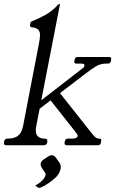

<svg xmlns="http://www.w3.org/2000/svg" viewBox="-46 -724 580 957"><path d="M-14 0Q-29 0 -26 -13L-25 -20Q-23 -33 -8 -33Q25 -33 43.5 -47Q62 -61 69 -96L148 -506Q153 -531 153.5 -548Q154 -565 145 -575.5Q136 -586 112 -588Q102 -589 104 -600L106 -610Q107 -615 111 -617Q115 -619 121 -621Q152 -634 182.5 -651Q213 -668 242 -699Q247 -704 250 -704H251Q253 -704 253 -703L135 -97Q128 -62 140 -47.5Q152 -33 176 -33Q192 -33 190 -20L189 -13Q186 0 171 0ZM287 0Q274 0 276 -13L277 -20Q280 -33 292 -33H315Q323 -33 331.5 -36Q340 -39 341 -46Q342 -51 336 -59L195 -238L245 -270L411 -60Q423 -45 430.5 -39Q438 -33 447 -33H450Q461 -33 458 -20L457 -13Q455 0 442 0ZM145 -177 153 -219 365 -383Q374 -389 375 -396Q377 -407 360 -407H333Q322 -407 325 -420L326 -427Q329 -440 342 -440H497Q511 -440 508 -427L507 -420Q504 -407 492 -407H482Q456 -407 433.5 -394Q411 -381 371 -350ZM251 88Q259 100 256 118Q255 122 253.5 125.5Q252 129 251 133Q245 148 230 162Q215 176 197.5 188Q180 200 166 206.5Q152 213 148 213Q145 212 142 209.5Q139 207 129 201Q151 190 165 175Q179 160 181 148Q182 141 178 136L162 112Q155 100 157 90Q159 80 170 72L194 56Q207 48 216 50Q226 52 234 64Z"/></svg>

Font: Young Serif Light
Style: Italic
Weight: 300
Italic angle: -10.979°
Designer: Bastien Sozeau
Foundry: NBR — Bastien Sozeau
Version: Version 5.001